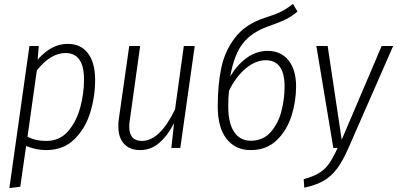

<svg xmlns="http://www.w3.org/2000/svg" viewBox="-20 -759 2037 985"><path d="M131 -523H179L173 -453Q244 -534 327 -534Q394 -534 431 -486Q468 -438 468 -349Q468 -264 443 -182Q418 -100 361.5 -44.5Q305 11 217 11Q165 11 114 -10L84 199L28 206ZM411 -351Q411 -487 316 -487Q240 -487 169 -398L121 -57Q145 -46 167 -41Q189 -36 218 -36Q286 -36 329 -85.5Q372 -135 391.5 -207Q411 -279 411 -351Z M587 -111Q587 -133 589 -144L643 -523H699L646 -143Q643 -125 643 -110Q643 -36 708 -36Q800 -36 878 -198L923 -523H979L905 0H859L873 -127Q839 -62 796.5 -25.5Q754 11 699 11Q646 11 616.5 -21Q587 -53 587 -111Z M1499 -315Q1499 -240 1475.5 -165Q1452 -90 1399.5 -39.5Q1347 11 1266 11Q1188 11 1142.5 -46.5Q1097 -104 1097 -213Q1097 -322 1115 -409.5Q1133 -497 1186 -566Q1239 -635 1337 -667Q1391 -684 1420.5 -698.5Q1450 -713 1483 -739L1506 -700Q1479 -676 1445.5 -659.5Q1412 -643 1354 -623Q1272 -594 1226.5 -537Q1181 -480 1161 -366Q1195 -425 1245 -461.5Q1295 -498 1353 -498Q1421 -498 1460 -449.5Q1499 -401 1499 -315ZM1440 -315Q1440 -383 1415.5 -416.5Q1391 -450 1344 -450Q1290 -450 1239 -406.5Q1188 -363 1155 -293Q1151 -264 1151 -212Q1151 -128 1181 -82.5Q1211 -37 1267 -37Q1329 -37 1368 -80.5Q1407 -124 1423.5 -187.5Q1440 -251 1440 -315Z M1766 4Q1738 68 1708.5 107Q1679 146 1640 168.5Q1601 191 1541 204L1538 160Q1587 147 1616.5 129Q1646 111 1667 82Q1688 53 1712 0H1690L1603 -523H1661L1733 -42L1938 -523H1997Z"/></svg>

Font: Fira Sans Condensed Light
Style: Italic
Weight: 300
Width: 3
Italic angle: -8°
Designer: Carrois Corporate & Edenspiekermann AG
Foundry: Carrois Corporate GbR & Edenspiekermann AG
Version: Version 4.203